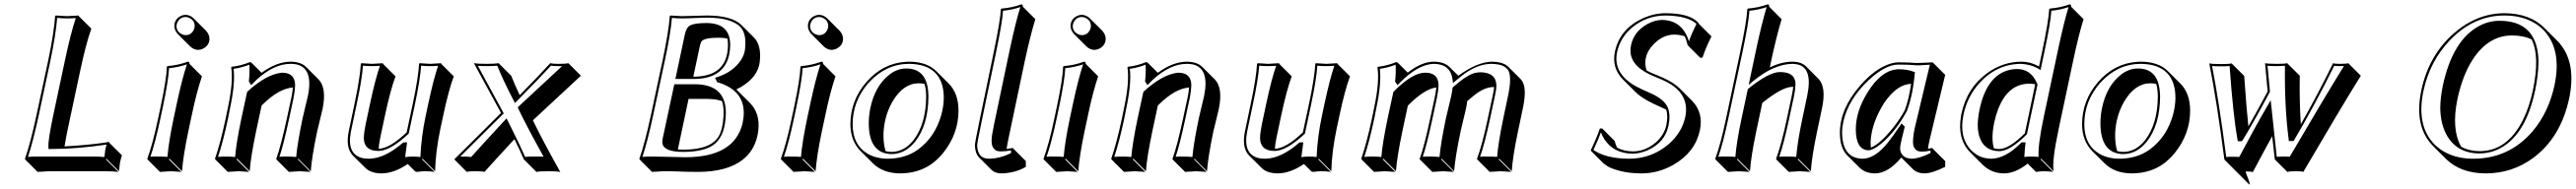

<svg xmlns="http://www.w3.org/2000/svg" viewBox="-20 -718 11635 855"><path d="M271.5 -55.7Q319.8 -58.1 370.4 -63Q420.9 -67.9 446.8 -71.8L473.1 -76.2L474.1 -71.8L530.8 -15.6Q525.4 1 522 17.6Q521 22.9 519.5 37.6Q518.6 50.8 517.6 56.6L460.9 0L458.5 2.9L515.1 59.6Q491.2 56.6 455.6 56.6H202.6L149.9 59.6L93.3 2.9L92.8 0Q117.2 -68.4 145.5 -200.2L197.8 -444.8Q223.6 -567.4 229 -645L231.9 -647.9Q233.9 -647.9 283.2 -645L335.9 -647.9V-645L392.6 -588.4Q368.2 -521 340.3 -388.7L288.1 -143.6Q278.3 -98.1 271.5 -55.7ZM221.7 -202.1 273.9 -447.3Q300.3 -570.8 322.3 -636.2Q303.7 -634.8 283.2 -634.8Q257.8 -634.8 238.3 -637.2Q231.9 -559.6 207.5 -442.9L155.3 -197.8Q128.9 -75.2 106.4 -8.3Q125.5 -9.8 146 -9.8H398.9Q429.2 -9.8 451.7 -7.8Q455.1 -41 455.6 -41Q458 -51.3 461.4 -64Q327.6 -43.9 208.5 -43.9H199.2L198.7 -53.2Q196.3 -82.5 221.7 -202.1Z M705.6 -234.9Q732.4 -362.3 733.9 -416L736.3 -418.9Q784.7 -422.9 828.6 -439Q832.5 -438.5 834.5 -437Q836.4 -433.6 835.9 -429.2L892.1 -372.6Q867.7 -300.3 845.7 -194.3L830.6 -123.5Q807.6 -14.2 802.2 56.6L745.6 0L742.7 2.9L799.3 59.6Q797.4 59.6 752 56.6Q752 56.6 702.6 59.6L646 2.9L645.5 0Q670.4 -68.8 693.8 -180.2ZM767.6 -600.1Q767.6 -630.4 795.9 -645.5Q807.1 -650.9 818.4 -650.9Q838.9 -649.9 854 -635.7L910.6 -579.1Q925.3 -563 926.3 -543.5Q926.3 -513.2 897.5 -498Q886.2 -492.7 875 -492.2Q854.5 -493.2 839.4 -507.8L782.7 -564.5Q768.1 -580.6 767.6 -600.1ZM777.3 -600.1Q777.3 -574.7 802.2 -563Q811 -559.1 818.4 -559.1Q843.8 -559.1 855.5 -583.5Q859.4 -592.3 859.4 -600.1Q859.4 -625.5 835 -637.2Q826.2 -641.1 818.4 -641.1Q793 -641.1 781.2 -616.2Q777.3 -607.9 777.3 -600.1ZM715.3 -232.9 703.6 -177.7Q681.2 -71.8 659.2 -8.8Q675.8 -10.3 695.3 -9.8Q719.2 -9.8 736.3 -8.3Q742.2 -77.6 764.2 -182.1L779.3 -252.9Q801.8 -358.4 824.2 -426.8Q785.2 -413.6 743.7 -409.7Q740.7 -353.5 715.3 -232.9Z M1412.6 -123.5Q1388.2 -6.3 1383.8 56.6L1327.1 0L1325.2 2.9L1381.8 59.6Q1379.9 59.6 1334 56.6Q1334 56.6 1284.7 59.6L1228 2.9V0Q1248.5 -56.2 1275.4 -180.2L1296.4 -277.8Q1301.8 -304.2 1302.7 -322.3Q1239.3 -316.9 1167.5 -246.1Q1164.1 -242.7 1161.6 -240.2L1136.7 -123.5Q1112.3 -6.8 1107.9 56.6L1051.3 0L1048.3 2.9L1105 59.6Q1103 59.6 1057.6 56.6L1008.8 59.6L952.1 2.9L951.2 0Q975.6 -70.3 999 -180.2L1010.3 -234.9Q1034.2 -349.1 1024.4 -413.1L1026.4 -416Q1068.4 -420.4 1108.4 -437Q1113.3 -436.5 1114.7 -435.5L1161.6 -388.7Q1229.5 -438.5 1292.5 -439Q1339.4 -438.5 1362.8 -415L1419.4 -358.4Q1456.5 -319.3 1437 -224.6Q1433.6 -208.5 1424.8 -173.8Q1416 -139.2 1412.6 -123.5ZM1116.7 -349.6 1114.3 -352.1 1116.2 -349.1ZM1346.7 -182.1Q1350.1 -198.2 1358.6 -232.9Q1367.2 -267.6 1370.6 -283.2Q1396.5 -409.7 1318.8 -426.8Q1306.2 -429.2 1292.5 -429.2Q1217.8 -429.2 1139.6 -357.9Q1130.9 -349.6 1123.5 -341.8L1114.7 -333L1104 -349.6L1104.5 -353Q1108.4 -392.6 1106.4 -425.3Q1070.8 -411.6 1035.2 -406.7Q1043 -341.8 1020 -232.9L1009.3 -178.2Q986.8 -73.7 964.8 -8.3Q982.4 -9.8 1001.5 -9.8Q1024.4 -9.8 1042 -7.8Q1046.9 -69.8 1070.3 -182.1L1096.2 -301.8L1098.1 -304.2Q1183.6 -382.3 1253.4 -389.2Q1312.5 -389.2 1313 -333Q1313 -331.5 1313 -331.1Q1312.5 -309.1 1306.2 -275.9L1285.2 -177.7Q1259.8 -59.6 1242.2 -8.8Q1260.3 -10.3 1277.3 -9.8Q1299.3 -9.8 1317.9 -7.8Q1323.2 -69.8 1346.7 -182.1Z M1690.4 -44.9Q1740.2 -46.4 1816.9 -119.1L1844.7 -249Q1869.6 -366.2 1873 -429.2L1875.5 -432.1Q1877.4 -432.1 1922.9 -429.2Q1922.9 -429.2 1972.7 -432.1L1973.1 -429.2L2029.8 -372.6Q2006.8 -312 1981.4 -192.4L1969.2 -135.3Q1947.8 -33.7 1945.3 56.6L1888.7 0L1886.2 2.9L1942.9 59.6Q1923.8 56.6 1898.9 56.6Q1886.7 56.6 1863.8 59.6Q1857.9 59.1 1856 58.1L1821.8 23.9Q1760.3 65.9 1703.1 66.4Q1655.3 65.9 1630.9 42L1574.2 -14.2Q1539.6 -49.8 1555.7 -126L1581.5 -249Q1606.4 -366.2 1609.9 -429.2L1612.8 -432.1Q1614.7 -432.1 1660.2 -429.2Q1660.2 -429.2 1709.5 -432.1L1710 -429.2L1766.6 -372.6Q1743.7 -312 1718.3 -192.4L1697.3 -93.3Q1691.4 -64.5 1690.4 -44.9ZM1807.1 -62 1807.6 -64H1805.7ZM1798.8 -71.3 1801.8 -73.7 1818.8 -74.2 1810.1 -7.3Q1830.1 -9.8 1842.3 -9.8Q1861.3 -9.8 1878.9 -7.8Q1882.8 -99.1 1902.8 -193.8L1915 -251Q1939.5 -364.3 1959 -420.4Q1941.9 -418.9 1922.9 -418.9Q1898.9 -418.9 1882.3 -420.9Q1877.9 -358.4 1854.5 -247.1L1826.2 -113.8L1824.2 -111.8Q1742.7 -35.6 1689.5 -35.2Q1625.5 -35.2 1623.5 -90.8Q1623.5 -93.3 1623.5 -95.2Q1624 -118.2 1630.9 -151.9L1651.9 -251Q1676.3 -364.3 1696.3 -420.4Q1679.2 -418.9 1660.2 -418.9Q1636.2 -418.9 1619.6 -420.9Q1615.2 -358.9 1591.3 -247.1L1565.4 -124Q1544.4 -19 1619.1 -2.4Q1632.3 0 1647 0Q1717.8 -1 1798.8 -71.3Z M2243.2 -207 2120.6 -432.1Q2136.7 -429.2 2177.7 -429.2Q2214.8 -429.2 2232.4 -432.1L2289.1 -375.5Q2305.7 -333.5 2327.6 -287.6Q2418 -379.4 2465.3 -432.1Q2476.6 -429.2 2502 -429.2Q2535.6 -429.2 2547.4 -432.1L2604 -375.5L2387.2 -173.8Q2430.7 -83 2510.7 59.6Q2495.6 56.6 2460.4 56.6Q2418.5 56.6 2402.8 59.6L2346.2 2.9Q2329.1 -37.1 2303.7 -88.4Q2208 15.1 2168.5 59.6Q2158.2 56.6 2125 56.6Q2099.1 56.6 2088.4 59.6L2032.2 2.9ZM2255.4 -205.1 2059.1 -9.8Q2063.5 -9.8 2068.8 -9.8Q2096.2 -9.8 2108.4 -7.8Q2143.6 -47.9 2258.3 -171.9L2268.1 -182.6L2274.9 -169.4Q2333.5 -51.8 2352.1 -8.3Q2369.6 -10.3 2403.8 -9.8Q2424.8 -9.8 2435.5 -9.3Q2362.8 -139.6 2321.3 -226.1L2318.4 -232.4L2519 -418.9Q2511.2 -418.9 2502 -418.9Q2479.5 -418.9 2468.8 -420.9Q2420.4 -367.7 2315.9 -261.7L2306.2 -252L2299.8 -264.2Q2252 -356 2226.1 -420.9Q2209 -418.9 2177.7 -418.9Q2151.9 -418.9 2138.7 -419.9Z M3058.6 -645Q3082.5 -645 3123 -646.5Q3156.7 -647.9 3172.9 -647.9Q3285.6 -647.5 3329.1 -605L3385.7 -548.3Q3420.9 -512.2 3411.6 -436.5Q3403.8 -371.1 3329.1 -325.7Q3317.4 -318.8 3306.2 -313.5Q3309.6 -310.1 3312 -307.6L3368.7 -251Q3414.1 -204.1 3405.3 -127.4Q3388.7 7.3 3248.5 45.9Q3197.3 59.6 3133.3 59.6Q3084.5 59.6 3039.1 57.6Q3004.4 56.2 2978 56.6L2925.3 59.6L2868.7 2.9L2868.2 0Q2892.6 -68.4 2920.9 -200.2L2973.1 -444.8Q3000.5 -574.7 3005.4 -645L3008.3 -647.9Q3010.3 -647.9 3058.6 -645ZM3265.6 -543.5Q3249 -547.4 3227.5 -547.4Q3160.2 -547.4 3148.4 -530.3Q3144 -522.9 3139.6 -502.4L3111.8 -371.1H3115.2Q3248 -372.6 3265.6 -481Q3271 -518.1 3265.6 -543.5ZM3241.2 -260.7Q3214.4 -270 3177.2 -270.5H3090.3L3042 -42Q3054.2 -41.5 3066.9 -41Q3194.8 -41 3229 -106Q3240.7 -128.9 3245.6 -165Q3253.4 -224.6 3241.2 -260.7ZM3230 -354 3224.1 -359.9 3226.6 -355Q3228 -354.5 3230 -354ZM3058.6 -634.8Q3033.2 -634.8 3015.1 -637.2Q3009.3 -566.4 2982.9 -442.9L2930.7 -197.8Q2904.3 -75.2 2881.8 -8.3Q2900.4 -9.8 2921.4 -9.8Q2949.2 -9.8 2983.4 -8.8Q3029.3 -7.3 3076.7 -6.8Q3296.4 -6.8 3334 -159.2Q3336.9 -172.4 3338.4 -185.1Q3352.1 -305.7 3223.6 -345.2L3219.2 -346.7L3210 -366.2L3220.7 -369.6Q3290.5 -392.1 3326.7 -445.8Q3342.3 -470.2 3345.2 -494.1Q3354 -567.9 3321.3 -599.1Q3290.5 -627 3227.1 -635.3Q3201.7 -638.2 3172.9 -638.2Q3156.7 -638.2 3123.5 -636.7Q3082.5 -634.8 3058.6 -634.8ZM3025.9 -336.9H3121.1Q3258.3 -335.4 3258.8 -208Q3258.8 -187 3255.4 -163.6Q3243.7 -81.1 3186.5 -52.7Q3142.1 -31.2 3066.9 -30.8Q2978 -30.8 2972.2 -69.8Q2971.7 -73.7 2971.7 -77.6Q2972.2 -84 2973.1 -89.8ZM3073.2 -561Q3080.1 -594.2 3098.1 -603.5Q3119.6 -613.8 3170.9 -613.8Q3277.8 -613.8 3278.3 -516.1Q3278.3 -514.6 3278.3 -513.7Q3278.3 -497.1 3275.4 -479.5Q3255.4 -361.8 3115.2 -360.8H3030.8Z M3567.4 -234.9Q3594.2 -362.3 3595.7 -416L3598.1 -418.9Q3646.5 -422.9 3690.4 -439Q3694.3 -438.5 3696.3 -437Q3698.2 -433.6 3697.8 -429.2L3753.9 -372.6Q3729.5 -300.3 3707.5 -194.3L3692.4 -123.5Q3669.4 -14.2 3664.1 56.6L3607.4 0L3604.5 2.9L3661.1 59.6Q3659.2 59.6 3613.8 56.6Q3613.8 56.6 3564.5 59.6L3507.8 2.9L3507.3 0Q3532.2 -68.8 3555.7 -180.2ZM3629.4 -600.1Q3629.4 -630.4 3657.7 -645.5Q3668.9 -650.9 3680.2 -650.9Q3700.7 -649.9 3715.8 -635.7L3772.5 -579.1Q3787.1 -563 3788.1 -543.5Q3788.1 -513.2 3759.3 -498Q3748 -492.7 3736.8 -492.2Q3716.3 -493.2 3701.2 -507.8L3644.5 -564.5Q3629.9 -580.6 3629.4 -600.1ZM3639.2 -600.1Q3639.2 -574.7 3664.1 -563Q3672.9 -559.1 3680.2 -559.1Q3705.6 -559.1 3717.3 -583.5Q3721.2 -592.3 3721.2 -600.1Q3721.2 -625.5 3696.8 -637.2Q3688 -641.1 3680.2 -641.1Q3654.8 -641.1 3643.1 -616.2Q3639.2 -607.9 3639.2 -600.1ZM3577.1 -232.9 3565.4 -177.7Q3543 -71.8 3521 -8.8Q3537.6 -10.3 3557.1 -9.8Q3581.1 -9.8 3598.1 -8.3Q3604 -77.6 3626 -182.1L3641.1 -252.9Q3663.6 -358.4 3686 -426.8Q3647 -413.6 3605.5 -409.7Q3602.5 -353.5 3577.1 -232.9Z M3893.1 -346.2Q3967.3 -432.1 4072.8 -438.5Q4080.6 -439 4087.4 -439Q4166.5 -438.5 4209.5 -396L4266.1 -339.4Q4309.6 -294.9 4309.6 -217.8Q4309.6 -113.3 4241.2 -27.3Q4216.8 2.9 4188.5 23.4Q4128.9 65.9 4046.4 66.4Q3968.8 65.9 3923.3 21L3866.7 -35.2Q3821.8 -81.5 3821.3 -155.8Q3821.8 -263.7 3893.1 -346.2ZM4130.4 -341.3Q4060.5 -341.3 4011.7 -258.8Q3988.3 -218.8 3978 -171.4Q3970.7 -136.7 3970.7 -103.5Q3971.2 -62 3980.5 -34.2Q3993.7 -31.2 4007.8 -30.8Q4064.5 -31.7 4105.5 -83Q4163.1 -157.2 4163.6 -282.7Q4163.1 -315.4 4156.2 -338.4Q4144 -341.3 4130.4 -341.3ZM4073.7 -408.2Q4165.5 -408.2 4172.9 -300.3Q4173.3 -291 4173.8 -282.7Q4173.3 -152.3 4113.3 -76.7Q4068.4 -21.5 4007.8 -21Q3904.8 -22.5 3904.3 -160.2Q3904.3 -195.3 3911.6 -230Q3932.1 -327.1 3993.7 -377.4Q4030.8 -408.2 4073.7 -408.2ZM3900.4 -339.8Q3831.5 -259.3 3831.5 -155.8Q3831.5 -62 3900.9 -21.5Q3938.5 -0.5 3989.7 0Q4069.8 -0.5 4126 -41Q4204.1 -97.7 4232.4 -199.7Q4242.7 -238.3 4243.2 -274.4Q4243.2 -392.1 4148.4 -420.9Q4120.6 -428.7 4087.4 -429.2Q3982.9 -429.2 3906.2 -346.2Q3902.8 -342.8 3900.4 -339.8Z M4526.9 -43.9Q4531.7 -44.9 4541 -46.4Q4550.3 -47.9 4555.2 -48.8L4557.1 -45.9L4613.8 10.7V36.6Q4572.8 61.5 4515.6 65.9Q4508.3 66.4 4502.4 66.4Q4475.1 65.9 4459 50.8L4402.3 -5.9Q4384.3 -25.4 4383.8 -61Q4383.8 -72.8 4403.8 -168L4468.8 -481.9Q4499.5 -630.9 4501 -675.8L4503.9 -679.2Q4551.8 -683.1 4592.8 -698.2Q4596.7 -697.8 4598.6 -696.3Q4600.6 -692.9 4600.1 -688L4656.7 -631.3Q4634.3 -558.6 4609.4 -443.4L4537.6 -101.6Q4527.8 -54.7 4526.9 -43.9ZM4459 -82Q4459 -103 4471.2 -160.2L4543 -502Q4567.4 -616.2 4588.9 -686Q4551.8 -673.3 4510.7 -669.4Q4508.3 -621.6 4479 -480L4413.6 -166Q4394 -71.3 4394 -61Q4395.5 -1 4445.8 0Q4497.6 -0.5 4546.9 -25.9V-37.6Q4493.7 -28.3 4477.5 -38.1Q4463.9 -47.4 4460 -66.4Q4459 -74.2 4459 -82Z M4753.9 -234.9Q4780.8 -362.3 4782.2 -416L4784.7 -418.9Q4833 -422.9 4877 -439Q4880.9 -438.5 4882.8 -437Q4884.8 -433.6 4884.3 -429.2L4940.4 -372.6Q4916 -300.3 4894 -194.3L4878.9 -123.5Q4856 -14.2 4850.6 56.6L4793.9 0L4791 2.9L4847.7 59.6Q4845.7 59.6 4800.3 56.6Q4800.3 56.6 4751 59.6L4694.3 2.9L4693.8 0Q4718.8 -68.8 4742.2 -180.2ZM4815.9 -600.1Q4815.9 -630.4 4844.2 -645.5Q4855.5 -650.9 4866.7 -650.9Q4887.2 -649.9 4902.3 -635.7L4959 -579.1Q4973.6 -563 4974.6 -543.5Q4974.6 -513.2 4945.8 -498Q4934.6 -492.7 4923.3 -492.2Q4902.8 -493.2 4887.7 -507.8L4831.1 -564.5Q4816.4 -580.6 4815.9 -600.1ZM4825.7 -600.1Q4825.7 -574.7 4850.6 -563Q4859.4 -559.1 4866.7 -559.1Q4892.1 -559.1 4903.8 -583.5Q4907.7 -592.3 4907.7 -600.1Q4907.7 -625.5 4883.3 -637.2Q4874.5 -641.1 4866.7 -641.1Q4841.3 -641.1 4829.6 -616.2Q4825.7 -607.9 4825.7 -600.1ZM4763.7 -232.9 4752 -177.7Q4729.5 -71.8 4707.5 -8.8Q4724.1 -10.3 4743.7 -9.8Q4767.6 -9.8 4784.7 -8.3Q4790.5 -77.6 4812.5 -182.1L4827.6 -252.9Q4850.1 -358.4 4872.6 -426.8Q4833.5 -413.6 4792 -409.7Q4789.1 -353.5 4763.7 -232.9Z M5460.9 -123.5Q5436.5 -6.3 5432.1 56.6L5375.5 0L5373.5 2.9L5430.2 59.6Q5428.2 59.6 5382.3 56.6Q5382.3 56.6 5333 59.6L5276.4 2.9V0Q5296.9 -56.2 5323.7 -180.2L5344.7 -277.8Q5350.1 -304.2 5351.1 -322.3Q5287.6 -316.9 5215.8 -246.1Q5212.4 -242.7 5210 -240.2L5185.1 -123.5Q5160.6 -6.8 5156.2 56.6L5099.6 0L5096.7 2.9L5153.3 59.6Q5151.4 59.6 5106 56.6L5057.1 59.6L5000.5 2.9L4999.5 0Q5023.9 -70.3 5047.4 -180.2L5058.6 -234.9Q5082.5 -349.1 5072.8 -413.1L5074.7 -416Q5116.7 -420.4 5156.7 -437Q5161.6 -436.5 5163.1 -435.5L5210 -388.7Q5277.8 -438.5 5340.8 -439Q5387.7 -438.5 5411.1 -415L5467.8 -358.4Q5504.9 -319.3 5485.4 -224.6Q5481.9 -208.5 5473.1 -173.8Q5464.4 -139.2 5460.9 -123.5ZM5165 -349.6 5162.6 -352.1 5164.6 -349.1ZM5395 -182.1Q5398.4 -198.2 5407 -232.9Q5415.5 -267.6 5418.9 -283.2Q5444.8 -409.7 5367.2 -426.8Q5354.5 -429.2 5340.8 -429.2Q5266.1 -429.2 5188 -357.9Q5179.2 -349.6 5171.9 -341.8L5163.1 -333L5152.3 -349.6L5152.8 -353Q5156.7 -392.6 5154.8 -425.3Q5119.1 -411.6 5083.5 -406.7Q5091.3 -341.8 5068.4 -232.9L5057.6 -178.2Q5035.2 -73.7 5013.2 -8.3Q5030.8 -9.8 5049.8 -9.8Q5072.8 -9.8 5090.3 -7.8Q5095.2 -69.8 5118.7 -182.1L5144.5 -301.8L5146.5 -304.2Q5231.9 -382.3 5301.8 -389.2Q5360.8 -389.2 5361.3 -333Q5361.3 -331.5 5361.3 -331.1Q5360.8 -309.1 5354.5 -275.9L5333.5 -177.7Q5308.1 -59.6 5290.5 -8.8Q5308.6 -10.3 5325.7 -9.8Q5347.7 -9.8 5366.2 -7.8Q5371.6 -69.8 5395 -182.1Z M5738.8 -44.9Q5788.6 -46.4 5865.2 -119.1L5893.1 -249Q5918 -366.2 5921.4 -429.2L5923.8 -432.1Q5925.8 -432.1 5971.2 -429.2Q5971.2 -429.2 6021 -432.1L6021.5 -429.2L6078.1 -372.6Q6055.2 -312 6029.8 -192.4L6017.6 -135.3Q5996.1 -33.7 5993.7 56.6L5937 0L5934.6 2.9L5991.2 59.6Q5972.2 56.6 5947.3 56.6Q5935.1 56.6 5912.1 59.6Q5906.2 59.1 5904.3 58.1L5870.1 23.9Q5808.6 65.9 5751.5 66.4Q5703.6 65.9 5679.2 42L5622.6 -14.2Q5587.9 -49.8 5604 -126L5629.9 -249Q5654.8 -366.2 5658.2 -429.2L5661.1 -432.1Q5663.1 -432.1 5708.5 -429.2Q5708.5 -429.2 5757.8 -432.1L5758.3 -429.2L5814.9 -372.6Q5792 -312 5766.6 -192.4L5745.6 -93.3Q5739.7 -64.5 5738.8 -44.9ZM5855.5 -62 5856 -64H5854ZM5847.2 -71.3 5850.1 -73.7 5867.2 -74.2 5858.4 -7.3Q5878.4 -9.8 5890.6 -9.8Q5909.7 -9.8 5927.2 -7.8Q5931.2 -99.1 5951.2 -193.8L5963.4 -251Q5987.8 -364.3 6007.3 -420.4Q5990.2 -418.9 5971.2 -418.9Q5947.3 -418.9 5930.7 -420.9Q5926.3 -358.4 5902.8 -247.1L5874.5 -113.8L5872.6 -111.8Q5791 -35.6 5737.8 -35.2Q5673.8 -35.2 5671.9 -90.8Q5671.9 -93.3 5671.9 -95.2Q5672.4 -118.2 5679.2 -151.9L5700.2 -251Q5724.6 -364.3 5744.6 -420.4Q5727.5 -418.9 5708.5 -418.9Q5684.6 -418.9 5668 -420.9Q5663.6 -358.9 5639.6 -247.1L5613.8 -124Q5592.8 -19 5667.5 -2.4Q5680.7 0 5695.3 0Q5766.1 -1 5847.2 -71.3Z M6577.6 -123.5Q6553.2 -6.8 6548.3 56.6L6492.2 0L6489.7 2.9L6546.4 59.6Q6544.4 59.6 6498.5 56.6Q6498.5 56.6 6449.7 59.6L6393.1 2.9V0Q6413.6 -56.2 6439.9 -180.2L6460.9 -277.8Q6466.3 -304.2 6467.8 -322.3Q6414.6 -315.9 6339.4 -240.2L6314.5 -123.5Q6290 -6.8 6285.6 56.6L6229 0L6226.1 2.9L6282.7 59.6Q6280.8 59.6 6235.4 56.6Q6235.4 56.6 6186.5 59.6L6129.9 2.9L6128.9 0Q6153.3 -70.3 6176.8 -180.2L6188 -234.9Q6211.9 -349.1 6202.1 -413.1L6204.1 -416Q6246.1 -420.4 6286.1 -437Q6291 -436.5 6292.5 -435.5L6338.9 -389.6Q6402.3 -439 6457 -439Q6503.9 -438.5 6527.3 -415L6567.4 -375.5Q6650.9 -436.5 6717.3 -439Q6770 -438.5 6792.5 -416.5L6849.1 -359.9Q6878.9 -330.1 6860.8 -237.3Q6859.4 -230.5 6857.9 -223.6L6836.9 -123.5Q6813 -9.8 6808.6 56.6L6752 0L6749.5 2.9L6806.2 59.6Q6804.2 59.6 6758.8 56.6L6709 59.6L6652.3 2.9L6651.9 0Q6675.8 -64.5 6700.2 -180.2L6724.1 -292Q6728 -311 6729 -324.2Q6727.1 -324.2 6725.6 -324.2Q6686 -324.2 6638.7 -286.6Q6625 -275.4 6607.4 -260.3Q6605.5 -242.2 6601.6 -224.6Q6598.1 -208.5 6589.4 -173.8Q6581.1 -139.2 6577.6 -123.5ZM6549.3 -360.8Q6549.3 -362.3 6549.3 -361.8Q6548.8 -360.4 6548.3 -359.9Q6548.3 -359.9 6549.3 -360.8ZM6294.4 -349.6 6292 -352.1 6293.9 -349.1ZM6511.2 -182.1Q6514.6 -198.2 6523.2 -232.9Q6531.7 -267.6 6535.2 -283.2Q6539.1 -301.3 6541 -317.9L6541.5 -321.8L6543.9 -324.2Q6607.9 -380.9 6645.5 -388.7Q6657.2 -391.1 6668.9 -391.1Q6738.3 -389.2 6739.3 -331.5Q6739.3 -314 6733.9 -290L6710 -177.7Q6686.5 -67.9 6665.5 -8.8Q6681.6 -10.3 6702.1 -9.8Q6726.6 -9.8 6742.7 -8.3Q6747.6 -73.2 6770.5 -182.1L6791.5 -282.2Q6811 -373.5 6791.5 -402.3Q6777.8 -419.9 6751 -425.8Q6735.8 -428.7 6717.3 -429.2Q6653.8 -429.2 6586.4 -377.9Q6572.3 -367.2 6557.6 -354.5L6543.5 -342.3L6541 -360.8Q6530.8 -428.2 6457 -429.2Q6385.3 -427.7 6301.3 -341.8L6292.5 -333L6281.7 -349.6L6282.2 -353Q6286.1 -392.6 6284.2 -425.3Q6248.5 -411.6 6212.9 -406.7Q6220.7 -341.8 6197.8 -232.9L6187 -178.2Q6164.6 -73.7 6142.6 -8.3Q6160.2 -9.8 6179.2 -9.8Q6202.1 -9.8 6219.7 -7.8Q6224.6 -69.8 6248 -182.1L6273.9 -301.8L6275.9 -304.2Q6359.4 -389.2 6418 -389.2Q6477.1 -389.2 6478 -333Q6478 -331.5 6478 -331.1Q6477.5 -309.1 6470.7 -275.9L6449.7 -177.7Q6424.3 -59.6 6406.7 -8.8Q6424.8 -10.3 6441.9 -9.8Q6463.9 -9.8 6482.4 -7.8Q6487.8 -69.8 6511.2 -182.1Z M7356.4 -33.2Q7411.6 -33.2 7459.5 -73.7Q7496.6 -106.4 7506.8 -150.9Q7515.6 -194.3 7506.3 -222.2Q7496.6 -227.1 7484.4 -232.4Q7401.9 -267.6 7367.2 -302.2L7310.5 -358.9Q7259.3 -411.6 7274.9 -484.9Q7296.9 -585.9 7397 -633.3Q7449.7 -658.2 7504.4 -658.2Q7608.4 -657.7 7647.5 -619.1L7652.8 -612.8L7654.3 -609.9L7710.9 -553.2Q7685.5 -503.9 7670.4 -457.5L7660.2 -456.5L7603.5 -513.2Q7597.7 -537.1 7590.3 -553.7Q7569.3 -561 7543.5 -561.5Q7491.7 -561.5 7448.7 -517.1Q7421.4 -488.8 7414.1 -455.6Q7408.2 -424.3 7418.5 -398.9Q7436.5 -388.7 7462.4 -378.9Q7534.2 -350.6 7567.4 -317.9L7624 -261.2Q7674.8 -208.5 7658.7 -129.4Q7637.7 -29.8 7540 26.9Q7471.2 66.4 7395 66.4Q7340.8 66.4 7297.9 55.2Q7254.9 43.9 7239.3 32.7L7223.6 21.5L7167 -35.2L7165.5 -38.1Q7193.4 -96.2 7206.5 -136.2L7216.8 -137.2L7273.4 -80.6Q7277.8 -64 7284.7 -49.8Q7316.4 -33.2 7356.4 -33.2ZM7356.4 -22.9Q7269 -22.9 7226.6 -88.9Q7217.3 -103.5 7211.4 -119.6Q7198.7 -84.5 7177.7 -39.6Q7234.4 -0.5 7338.4 0Q7440.4 0 7518.1 -66.4Q7577.1 -118.2 7592.3 -188Q7614.3 -292 7508.8 -347.2Q7487.3 -358.4 7458.5 -369.6Q7350.6 -411.6 7345.2 -481.9Q7344.2 -498 7347.7 -514.2Q7360.4 -574.7 7420.9 -608.9Q7454.6 -627.4 7486.8 -627.9Q7579.6 -626.5 7608.9 -531.2Q7623 -570.3 7643.1 -609.9Q7603.5 -646.5 7504.4 -647.9Q7417.5 -647.9 7351.6 -592.8Q7298.8 -547.9 7284.7 -482.9Q7264.2 -387.7 7367.7 -328.6Q7393.1 -314.5 7431.6 -298.3Q7497.1 -270 7513.7 -231Q7526.9 -197.3 7516.6 -148.9Q7500.5 -73.7 7423.3 -38.6Q7388.2 -23.4 7356.4 -22.9Z M8051.3 -180.2 8073.7 -285.2Q8078.6 -309.6 8080.1 -325.2Q8077.1 -325.2 8075.7 -325.2Q8029.3 -324.2 7940.4 -252.4L7913.1 -123.5Q7889.2 -9.8 7884.8 56.6L7828.1 0L7825.7 2.9L7882.3 59.6Q7880.4 59.6 7834.5 56.6Q7834.5 56.6 7785.2 59.6L7728.5 2.9L7728 0Q7752 -64.5 7776.4 -180.2L7840.3 -481Q7870.6 -624 7872.6 -675.8L7875 -679.2Q7922.9 -683.1 7964.4 -698.2Q7968.3 -697.8 7970.2 -696.3Q7972.2 -692.9 7971.2 -688L8027.8 -631.3Q8003.4 -549.8 7981 -444.3L7974.6 -413.1Q8027.8 -439 8076.7 -439Q8116.7 -438.5 8137.7 -418L8194.3 -361.3Q8230.5 -323.7 8210 -227.5L8188 -123.5Q8164.1 -9.8 8159.7 56.6L8103 0L8100.6 2.9L8157.2 59.6Q8155.3 59.6 8109.9 56.6Q8109.9 56.6 8060.1 59.6L8003.4 2.9L8002.9 0Q8026.9 -64.5 8051.3 -180.2ZM8061 -177.7Q8037.6 -67.9 8017.1 -8.8Q8033.2 -10.3 8053.2 -9.8Q8077.6 -9.8 8093.8 -8.3Q8098.6 -73.2 8121.6 -182.1L8143.6 -286.1Q8169.4 -411.6 8098.6 -426.8Q8087.9 -428.7 8076.7 -429.2Q7993.7 -428.2 7900.9 -352.5L7878.9 -334L7914.6 -502.9Q7937 -607.4 7960 -686Q7922.9 -673.3 7882.3 -669.4Q7878.9 -614.7 7850.1 -479L7786.1 -177.7Q7762.7 -67.9 7741.7 -8.8Q7757.8 -10.3 7778.3 -9.8Q7802.7 -9.8 7818.8 -8.3Q7823.7 -73.2 7846.7 -182.1L7875 -314.5L7877.4 -316.9Q7970.2 -391.6 8019.5 -392.1Q8084 -392.1 8089.8 -346.7Q8090.3 -340.3 8090.3 -334.5Q8089.8 -314 8083.5 -282.7Z M8430.7 -50.3Q8471.2 -65.4 8531.2 -140.1Q8562.5 -179.2 8584 -219.2Q8601.1 -263.7 8612.8 -338.4Q8549.8 -337.9 8491.2 -252.9Q8433.6 -161.1 8429.7 -76.7Q8429.7 -61.5 8430.7 -50.3ZM8568.4 -5.4Q8508.8 65.9 8449.7 66.4Q8405.8 65.9 8380.4 41L8323.7 -15.6Q8291 -49.3 8291 -117.2Q8291 -224.6 8380.9 -329.1Q8452.1 -411.6 8524.9 -431.6Q8541 -436 8554.2 -436Q8607.9 -436 8633.8 -433.1Q8645 -432.6 8710 -436L8766.6 -379.4L8695.3 -81.5Q8690.9 -62 8689 -44.9Q8699.2 -46.9 8708 -48.8L8710 -45.9L8766.6 10.7V36.6Q8707.5 66.4 8671.4 66.4Q8640.1 65.4 8623 49.3ZM8629.4 -140.1 8697.3 -425.3Q8643.6 -421.4 8632.8 -422.9Q8605 -425.8 8554.2 -425.8Q8496.1 -425.8 8419.9 -354.5Q8329.6 -269.5 8306.6 -168Q8300.8 -141.1 8300.8 -117.2Q8302.7 -1.5 8393.1 0Q8449.2 0 8508.3 -73.7Q8529.3 -100.1 8562.5 -149.4L8569.3 -159.7L8584 -145L8569.8 -87.4Q8563 -60.1 8563 -43Q8567.9 -2.4 8614.7 0Q8649.9 -0.5 8700.2 -25.9V-36.6Q8677.7 -31.7 8660.2 -32.2Q8628.4 -32.2 8622.1 -63.5Q8621.1 -69.3 8621.1 -74.2Q8621.6 -105.5 8629.4 -140.1ZM8593.3 -215.3 8592.8 -214.4Q8542.5 -121.6 8475.6 -66.4Q8440.9 -38.6 8419.9 -38.1Q8363.3 -40 8362.8 -132.8Q8362.8 -216.8 8418.9 -304.7Q8477.5 -397 8546.9 -404.3Q8552.2 -404.8 8557.1 -404.8Q8596.7 -404.3 8622.6 -394L8629.9 -391.6L8628.9 -383.8Q8620.1 -284.7 8593.3 -215.3Z M9126.5 -115.2 9172.9 -335Q9172.9 -335 9172.4 -335.9V-336.9Q9160.6 -339.4 9147 -339.4Q9049.8 -339.4 9005.4 -223.1Q8995.1 -195.8 8988.3 -164.6Q8973.1 -91.8 8986.8 -46.9Q8999 -43.9 9011.7 -43.9Q9056.2 -44.9 9126.5 -115.2ZM9139.2 22Q9083.5 66.4 9031.2 66.4Q8975.1 65.4 8936.5 27.8L8879.9 -28.8Q8821.3 -87.4 8837.4 -189Q8838.9 -196.3 8839.8 -203.1Q8865.2 -321.8 8959 -389.2Q9028.8 -438.5 9110.8 -439Q9149.9 -439 9185.5 -419.9Q9188.5 -418 9190.4 -417L9204.1 -481.9Q9233.9 -623.5 9236.3 -675.8L9238.8 -679.2Q9286.6 -683.1 9328.1 -698.2Q9332 -697.8 9334 -696.3Q9335.9 -692.9 9335 -688L9391.6 -631.3Q9370.1 -563 9344.7 -443.4L9279.3 -135.3Q9248.5 9.3 9256.3 56.6L9199.7 0L9197.3 2.9L9253.9 59.6Q9234.9 56.6 9210 56.6Q9199.2 56.6 9176.8 59.6ZM9118.2 -61.5Q9118.7 -63.5 9118.2 -64H9115.2ZM9108.4 -70.8 9111.3 -74.2 9129.9 -73.7 9128.4 -62.5Q9126 -41.5 9124 -7.8Q9141.6 -10.3 9153.3 -9.8Q9171.4 -9.8 9188.5 -8.3Q9184.6 -61.5 9212.9 -193.8L9278.3 -502Q9303.7 -620.1 9323.7 -686Q9286.6 -673.3 9246.1 -669.4Q9242.7 -614.3 9213.9 -480L9197.3 -400.9L9185.1 -408.7Q9153.3 -426.3 9110.8 -429.2Q9000 -429.2 8920.9 -341.8Q8866.7 -281.2 8849.6 -200.7Q8827.6 -98.1 8883.8 -38.6Q8911.1 -10.7 8947.8 -2.9Q8961.4 -0.5 8974.6 0Q9039.1 -1 9108.4 -70.8ZM9135.7 -110.4 9133.3 -108.4Q9059.1 -34.7 9011.7 -34.2Q8940.9 -34.2 8920.4 -102.1Q8913.6 -125.5 8913.6 -153.3Q8914.1 -185.5 8921.9 -223.1Q8955.1 -379.4 9059.6 -402.3Q9075.2 -405.8 9090.3 -405.8Q9150.9 -405.8 9178.2 -347.7Q9180.2 -342.8 9182.1 -338.9L9183.6 -335.9Z M9456.5 -346.2Q9530.8 -432.1 9636.2 -438.5Q9644 -439 9650.9 -439Q9730 -438.5 9772.9 -396L9829.6 -339.4Q9873 -294.9 9873 -217.8Q9873 -113.3 9804.7 -27.3Q9780.3 2.9 9752 23.4Q9692.4 65.9 9609.9 66.4Q9532.2 65.9 9486.8 21L9430.2 -35.2Q9385.3 -81.5 9384.8 -155.8Q9385.3 -263.7 9456.5 -346.2ZM9693.8 -341.3Q9624 -341.3 9575.2 -258.8Q9551.8 -218.8 9541.5 -171.4Q9534.2 -136.7 9534.2 -103.5Q9534.7 -62 9543.9 -34.2Q9557.1 -31.2 9571.3 -30.8Q9627.9 -31.7 9668.9 -83Q9726.6 -157.2 9727.1 -282.7Q9726.6 -315.4 9719.7 -338.4Q9707.5 -341.3 9693.8 -341.3ZM9637.2 -408.2Q9729 -408.2 9736.3 -300.3Q9736.8 -291 9737.3 -282.7Q9736.8 -152.3 9676.8 -76.7Q9631.8 -21.5 9571.3 -21Q9468.3 -22.5 9467.8 -160.2Q9467.8 -195.3 9475.1 -230Q9495.6 -327.1 9557.1 -377.4Q9594.2 -408.2 9637.2 -408.2ZM9463.9 -339.8Q9395 -259.3 9395 -155.8Q9395 -62 9464.4 -21.5Q9502 -0.5 9553.2 0Q9633.3 -0.5 9689.5 -41Q9767.6 -97.7 9795.9 -199.7Q9806.2 -238.3 9806.6 -274.4Q9806.6 -392.1 9711.9 -420.9Q9684.1 -428.7 9650.9 -429.2Q9546.4 -429.2 9469.7 -346.2Q9466.3 -342.8 9463.9 -339.8Z M10027.8 3.9Q9993.2 -261.7 9959.5 -431.2Q9974.1 -428.2 10015.6 -428.2Q10048.3 -428.2 10060.5 -431.2L10117.2 -374.5Q10128.4 -214.8 10136.2 -146.5Q10169.4 -203.6 10223.1 -304.2Q10216.8 -372.1 10211.4 -432.1Q10226.1 -429.2 10265.6 -429.2Q10299.3 -429.2 10311.5 -432.1L10368.2 -375.5Q10366.2 -262.7 10373 -155.8Q10449.7 -291 10518.6 -432.1Q10526.4 -429.2 10548.8 -429.2Q10578.6 -429.2 10587.4 -432.1L10644 -375.5Q10554.2 -231 10384.3 59.6Q10376.5 56.6 10352.1 56.6Q10322.3 56.6 10312 59.6L10255.4 2.9Q10249.5 -49.3 10243.7 -101.6Q10208.5 -38.1 10156.2 60.5Q10148.4 57.6 10125 57.6Q10121.1 57.6 10136.2 93.3Q10144.5 114.7 10140.6 117.2L10084 60.5ZM10036.1 -7.8Q10048.3 -9.3 10068.8 -8.8Q10086.4 -8.8 10094.7 -7.8Q10171.9 -153.3 10221.7 -238.3L10236.8 -264.6L10240.2 -234.4Q10252 -117.2 10264.2 -8.8Q10275.9 -9.8 10295.4 -9.8Q10314 -9.8 10322.8 -8.8Q10479 -275.9 10567.9 -419.4Q10559.1 -418.9 10548.8 -418.9Q10532.2 -418.9 10523.9 -420.4Q10433.1 -236.8 10343.3 -85L10340.3 -80.1H10318.8L10317.9 -88.9Q10298.8 -237.8 10301.3 -420.4Q10288.1 -419.4 10265.6 -418.9Q10237.3 -418.9 10222.7 -420.4Q10227.5 -364.3 10233.4 -305.2V-302.2L10231.9 -299.8Q10153.3 -152.8 10109.9 -83.5L10106.9 -79.1H10088.4L10086.9 -87.4Q10066.9 -197.8 10051.3 -419.4Q10037.6 -418 10015.6 -418Q9986.8 -418 9972.2 -419.4Q10003.9 -255.9 10036.1 -7.8Z M11326.7 -557.6Q11220.2 -557.6 11148.9 -447.8Q11103.5 -377 11080.6 -270.5Q11052.2 -133.8 11097.2 -54.2Q11134.3 -34.2 11180.7 -34.2Q11304.7 -34.2 11375.5 -173.8Q11404.8 -232.4 11421.4 -310.1Q11453.6 -463.9 11415.5 -539.6Q11378.9 -557.6 11326.7 -557.6ZM11585 -272.5Q11547.4 -96.2 11422.4 -3.4Q11327.6 66.4 11208 66.4Q11094.2 65.9 11028.3 0.5L10971.7 -56.2Q10883.8 -144 10916.5 -304.7Q10917 -307.6 10917.5 -310.1Q10951.2 -468.3 11064.9 -567.9Q11168.5 -657.7 11292.5 -658.2Q11407.2 -657.7 11473.1 -591.8L11529.8 -535.2Q11617.2 -447.8 11587.9 -286.6Q11586.4 -279.3 11585 -272.5ZM11518.6 -331.1Q11553.7 -495.6 11467.8 -583.5Q11423.8 -627 11356.9 -641.6Q11326.2 -647.9 11292.5 -647.9Q11154.8 -647.9 11047.4 -537.1Q10956.5 -442.4 10927.2 -308.1Q10892.6 -145.5 10981.4 -60.5Q11024.4 -20 11088.4 -6.3Q11118.7 0 11151.4 0Q11313.5 0 11419.9 -124Q11492.2 -209.5 11518.6 -331.1ZM11270 -624Q11431.2 -624 11445.3 -464.4Q11446.8 -449.2 11446.3 -433.6Q11445.8 -377.9 11431.2 -308.1Q11388.7 -107.4 11272 -46.4Q11229 -24.4 11180.7 -23.9Q11076.2 -23.9 11029.8 -110.8Q11003.4 -161.6 11002.9 -231.4Q11003.4 -277.3 11014.2 -329.1Q11058.6 -538.1 11180.7 -601.6Q11223.6 -624 11270 -624Z"/></svg>

Font: Linux Biolinum Shadow O
Style: Italic
Weight: 400
Italic angle: -12°
Designer: Philipp H. Poll
Foundry: Philipp H. Poll
Version: Version 0.6.2